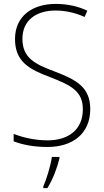

<svg xmlns="http://www.w3.org/2000/svg" viewBox="-20 -744 532 985"><path d="M443 -184C443 -298 371 -335 256 -379C163 -414 95 -445 95 -545C95 -641 167 -690 265 -690C310 -690 361 -681 414 -657L428 -689C380 -712 325 -724 266 -724C147 -724 57 -662 57 -544C57 -427 131 -388 235 -349C346 -306 405 -276 405 -183C405 -79 331 -24 225 -24C157 -24 97 -39 50 -57V-19C95 -2 150 10 224 10C350 10 443 -56 443 -184ZM285 69V61H246C241 103 217 180 202 213V221H223C252 175 273 117 285 69Z"/></svg>

Font: Noto Sans Bengali SemiCondensed ExtraLight
Style: Regular
Weight: 200
Width: 4
Designer: Joana Ranito - Universal Thirst; Jelle Bosma - Monotype Design Team
Foundry: Universal Thirst ehf.
Version: Version 3.000